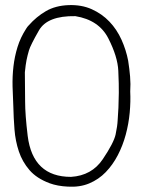

<svg xmlns="http://www.w3.org/2000/svg" viewBox="-20 -730 553 749"><path d="M32 -315Q33 -270 36.5 -225Q40 -180 53.5 -139.5Q67 -99 95 -66.5Q123 -34 174 -15Q204 -4 244 -2Q291 1 328 -14.5Q365 -30 392.5 -58.5Q420 -87 439.5 -124.5Q459 -162 470.5 -204.5Q482 -247 486 -290.5Q490 -334 488 -373Q490 -402 487.5 -431.5Q485 -461 480 -493Q472 -535 454 -575Q436 -615 407 -645.5Q378 -676 338 -694Q298 -712 247 -710Q196 -708 159 -686.5Q122 -665 92 -631Q86 -625 82 -618Q60 -584 48.5 -547Q37 -510 32.5 -471Q28 -432 29 -392.5Q30 -353 32 -315ZM88 -200Q78 -283 78 -334Q78 -385 77 -448Q80 -478 83.5 -495.5Q87 -513 93 -533.5Q99 -554 132 -611.5Q165 -669 274 -667Q366 -652 402.5 -580.5Q439 -509 441.5 -454Q444 -399 443.5 -367.5Q443 -336 442 -310Q440 -284 439 -261Q438 -238 431 -205.5Q424 -173 381 -109Q338 -45 257 -40Q108 -40 88 -200Z"/></svg>

Font: Londrina Solid Thin
Style: Regular
Weight: 250
Designer: Marcelo Magalhaes
Foundry: Marcelo Magalhães
Version: Version 1.002